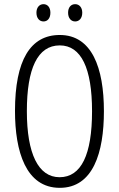

<svg xmlns="http://www.w3.org/2000/svg" viewBox="-20 -892 571 922"><path d="M155 -831C155 -805 169 -789 189 -789C208 -789 222 -804 222 -831C222 -857 208 -872 189 -872C169 -872 155 -856 155 -831ZM307 -831C307 -805 321 -789 341 -789C360 -789 375 -804 375 -831C375 -857 360 -872 341 -872C321 -872 307 -857 307 -831ZM479 -358C479 -567 421 -724 267 -724C126 -724 52 -603 52 -359C52 -165 104 10 267 10C427 10 479 -159 479 -358ZM109 -358C109 -562 160 -674 267 -674C370 -674 422 -564 422 -358C422 -149 370 -41 266 -41C164 -41 109 -154 109 -358Z"/></svg>

Font: Noto Sans UI Condensed Light
Style: Regular
Weight: 300
Width: 3
Designer: Monotype Design Team
Foundry: Monotype Imaging Inc.
Version: Version 1.901